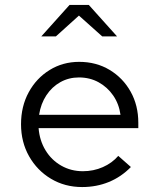

<svg xmlns="http://www.w3.org/2000/svg" viewBox="-20 -746 640 776"><path d="M312 10Q242 10 186 -23.5Q130 -57 97.5 -114.5Q65 -172 65 -244Q65 -316 96 -373Q127 -430 180.5 -463Q234 -496 300 -496Q369 -496 423 -463.5Q477 -431 508 -375.5Q539 -320 539 -250V-228H136Q140 -178 164 -138.5Q188 -99 227.5 -76.5Q267 -54 315 -54Q358 -54 395.5 -70.5Q433 -87 458 -116L509 -71Q470 -31 420 -10.5Q370 10 312 10ZM138 -282H467Q461 -326 437.5 -360Q414 -394 378.5 -413.5Q343 -433 299 -433Q258 -433 224 -414Q190 -395 167.5 -361Q145 -327 138 -282ZM147 -599 261 -726H339L453 -599H393L299 -683L206 -599Z"/></svg>

Font: Red Hat Mono
Style: Regular
Weight: 300
Monospace: yes
Designer: Pentagram, MCKL
Foundry: Pentagram, MCKL
Version: Version 1.023